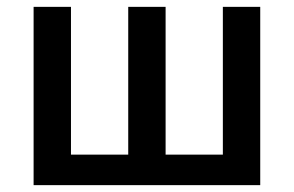

<svg xmlns="http://www.w3.org/2000/svg" viewBox="-20 -540 857 560"><path d="M78 0V-520H187V-89H354V-520H463V-89H630V-520H739V0Z"/></svg>

Font: IBM Plex Sans Medm
Style: Regular
Weight: 500
Designer: Mike Abbink, Paul van der Laan, Pieter van Rosmalen
Foundry: Bold Monday
Version: Version 3.005